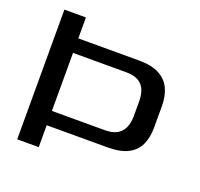

<svg xmlns="http://www.w3.org/2000/svg" viewBox="-119 -807 978 939"><g transform="rotate(20 370.0 -337.5)"><path d="M62 0H174V-114H489.5Q557.5 -114 597.2 -134.8Q637 -155.5 654.2 -193.5Q671.5 -231.5 671.5 -284.5V-395Q671.5 -446 653.8 -484.5Q636 -523 596.2 -544.5Q556.5 -566 489.5 -566H174V-675H62ZM174 -188.5V-490.5H449.5Q492 -490.5 515.8 -476Q539.5 -461.5 549.2 -436.2Q559 -411 559 -379V-300.5Q559 -269 548.8 -243.8Q538.5 -218.5 514.8 -203.5Q491 -188.5 449.5 -188.5Z"/></g></svg>

Font: Anybody Expanded
Style: Regular
Weight: 400
Width: 7
Version: Version 1.113;gftools[0.9.25]